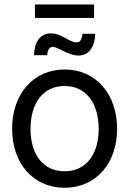

<svg xmlns="http://www.w3.org/2000/svg" viewBox="-20 -844 589 875"><path d="M274.4 11.7C417.5 11.7 513.7 -99.6 513.7 -256.8C513.7 -415 417.5 -527.3 274.4 -527.3C131.3 -527.3 35.2 -415 35.2 -256.8C35.2 -99.6 131.3 11.7 274.4 11.7ZM274.4 -63.5C176.8 -63.5 119.1 -139.6 119.1 -256.8C119.1 -375 177.2 -452.1 274.4 -452.1C371.6 -452.1 429.7 -374.5 429.7 -256.8C429.7 -140.1 372.1 -63.5 274.4 -63.5ZM337.9 -590.8C384.8 -590.8 412.1 -629.9 414.1 -689.9H356C352.5 -662.6 345.2 -650.9 329.1 -650.9C296.4 -650.9 261.7 -691.9 211.9 -691.9C160.6 -691.9 136.7 -649.4 134.8 -592.3H194.8C195.8 -610.4 203.1 -630.4 220.2 -630.4C244.1 -630.4 291 -590.8 337.9 -590.8ZM408.7 -823.7H139.2V-762.2H408.7Z"/></svg>

Font: Raveo Display Display
Style: Regular
Weight: 400
Designer: Jakub Foglar, Rasmus Andersson (Inter)
Foundry: Jakubfoglar.com
Version: Version 1.100;Glyphs 3.2.3 (3260)